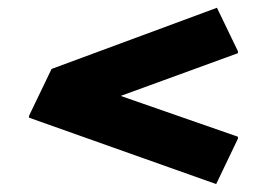

<svg xmlns="http://www.w3.org/2000/svg" viewBox="-20 -610 702 487"><path d="M53.7 -311.5V-316.4L110.8 -435.1L530.3 -590.3L583.5 -480V-475.1L286.1 -366.7L583.5 -263.2V-258.3L528.3 -143.1Z"/></svg>

Font: Nova Round
Style: Bold
Weight: 700
Designer: Wojciech Kalinowski "wmk69" (wmk69@o2.pl)
Foundry: Wojciech Kalinowski "wmk69" (wmk69@o2.pl)
Version: Version 3.1.0; 2021-05-23